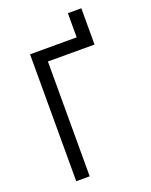

<svg xmlns="http://www.w3.org/2000/svg" viewBox="-160 -960 820 1045"><g transform="rotate(-20 250.0 -437.5)"><path d="M96 0V-735H366V-875H444V-665H174V0Z"/></g></svg>

Font: Iosevka Term Curly
Style: Regular
Weight: 400
Designer: Belleve Invis
Foundry: Belleve Invis
Version: Version 32.3.0